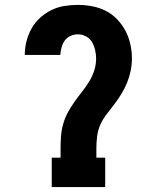

<svg xmlns="http://www.w3.org/2000/svg" viewBox="-20 -763 640 783"><path d="M191 0V-120H227V-159Q227 -184 229 -209Q231 -234 238 -258.5Q245 -283 257 -305Q269 -327 283.5 -347.5Q298 -368 313.5 -387.5Q329 -407 342.5 -428.5Q356 -450 364 -474.5Q372 -499 372 -524Q372 -541 368 -558.5Q364 -576 355.5 -591Q347 -606 331 -614.5Q315 -623 298 -623Q282 -623 267.5 -616.5Q253 -610 244 -597.5Q235 -585 231 -569.5Q227 -554 226 -539H81Q81 -567 88 -594.5Q95 -622 108.5 -646.5Q122 -671 143 -690Q164 -709 189 -721.5Q214 -734 242 -738.5Q270 -743 298 -743Q327 -743 356 -737.5Q385 -732 411 -719Q437 -706 457.5 -684.5Q478 -663 491.5 -637.5Q505 -612 511.5 -583Q518 -554 518 -525Q518 -500 513 -475Q508 -450 498.5 -426.5Q489 -403 476 -381.5Q463 -360 448 -340Q433 -320 417 -300Q401 -280 390.5 -257.5Q380 -235 376.5 -209.5Q373 -184 373 -159V-120H409V0Z"/></svg>

Font: Iosevka Curly Slab HvEx
Style: Regular
Weight: 900
Width: 7
Monospace: yes
Designer: Belleve Invis
Foundry: Belleve Invis
Version: Version 11.1.0; ttfautohint (v1.8.3)